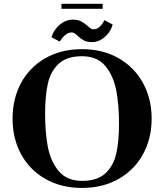

<svg xmlns="http://www.w3.org/2000/svg" viewBox="-20 -962 848 992"><path d="M45 -349Q45 -452.5 89.2 -534Q133.5 -615.5 215 -661.8Q296.5 -708 404 -708Q510 -708 591.8 -661.8Q673.5 -615.5 718.5 -533.8Q763.5 -452 763.5 -349Q763.5 -246 718.5 -164.5Q673.5 -83 591.8 -37Q510 9 404 9Q297 9 215.5 -37Q134 -83 89.5 -164.2Q45 -245.5 45 -349ZM595 -324Q595 -418.5 580.8 -494Q566.5 -569.5 524.5 -620.5Q482.5 -671.5 404 -671.5Q324.5 -671.5 282.5 -631.8Q240.5 -592 226.8 -528.2Q213 -464.5 213 -374Q213 -280 227 -204.5Q241 -129 283.2 -78.2Q325.5 -27.5 404 -27.5Q483.5 -27.5 525.2 -67Q567 -106.5 581 -170Q595 -233.5 595 -324ZM381.5 -776.5Q372 -785.5 365 -790Q358 -794.5 349.5 -794.5Q332.5 -794.5 315.8 -780Q299 -765.5 289 -747L246 -769.5Q252 -791 267.5 -812Q283 -833 306.2 -846.8Q329.5 -860.5 356 -860.5Q382.5 -860.5 398.5 -852Q414.5 -843.5 432 -828.5Q442.5 -819 449.2 -814.8Q456 -810.5 464.5 -810.5Q481.5 -810.5 496.5 -825.2Q511.5 -840 519 -858L562 -835.5Q557 -814 541.8 -793Q526.5 -772 504 -758.2Q481.5 -744.5 456 -744.5Q429.5 -744.5 413.5 -753Q397.5 -761.5 381.5 -776.5ZM297.5 -942.5H510.5V-916.5H297.5Z"/></svg>

Font: Didactic
Style: Regular
Weight: 400
Designer: Tyler Finck
Foundry: Etcetera Type Co
Version: Version 3.007;FEAKit 1.0